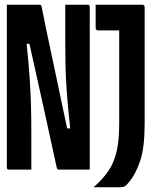

<svg xmlns="http://www.w3.org/2000/svg" viewBox="-20 -720 640 815"><path d="M113 0H17Q9 0 9 -11V-700H145Q151 -700 153.5 -698.5Q156 -697 157 -690Q175 -598 203 -468Q231 -338 265 -175H278Q268 -266 263.5 -329.5Q259 -393 258 -444Q257 -495 257 -549V-700H353Q361 -700 361 -689V0H230Q222 0 221 -8Q193 -136 165 -264Q137 -392 105 -534H93Q102 -449 106 -387.5Q110 -326 111.5 -273.5Q113 -221 113 -162ZM377 75Q417 40 440.5 5Q464 -30 475 -77Q486 -124 486 -196V-591H397Q386 -591 386 -602V-700H583Q594 -700 594 -689V-195Q594 -96 576 -40Q558 16 526 55Q516 68 508 71.5Q500 75 486 75Z"/></svg>

Font: Recursive Mn Lnr St SmB
Style: Regular
Weight: 600
Monospace: yes
Version: Version 1.079;hotconv 1.0.112;makeotfexe 2.5.65598; ttfautoh